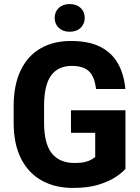

<svg xmlns="http://www.w3.org/2000/svg" viewBox="-20 -925 697 955"><path d="M326.7 -904.8Q360.8 -904.8 381.1 -885.5Q401.4 -866.2 401.4 -835.9Q401.4 -806.2 381.1 -786.6Q360.8 -767.1 326.7 -767.1Q292.5 -767.1 272.2 -786.6Q252 -806.2 252 -835.9Q252 -866.2 272.2 -885.5Q292.5 -904.8 326.7 -904.8ZM604 -85Q587.9 -66.4 555.4 -44.7Q522.9 -22.9 470.7 -6.6Q418.5 9.8 342.8 9.8Q254.4 9.8 188 -26.9Q121.6 -63.5 84.7 -136Q47.9 -208.5 47.9 -314.9V-396Q47.9 -502.4 82.8 -575Q117.7 -647.5 181.6 -684.3Q245.6 -721.2 333 -721.2Q421.9 -721.2 479 -692.1Q536.1 -663.1 566.4 -609.6Q596.7 -556.2 603.5 -482.4H457.5Q451.2 -541.5 423.6 -569.3Q396 -597.2 336.9 -597.2Q268.6 -597.2 233.9 -549.3Q199.2 -501.5 199.2 -397V-314.9Q199.2 -210.9 237.5 -162.6Q275.9 -114.3 351.1 -114.3Q382.3 -114.3 402.1 -119.1Q421.9 -124 433.8 -130.9Q445.8 -137.7 452.6 -143.1Q453.1 -143.1 453.6 -143.6V-264.6H333V-376.5H604Z"/></svg>

Font: Robert Sans Black
Style: Regular
Weight: 900
Designer: Christian Robertson (extended by Adam Twardoch)
Foundry: Google
Version: Version 12.135;April 2, 2019;FontCreator 11.5.0.2425 64-bit;